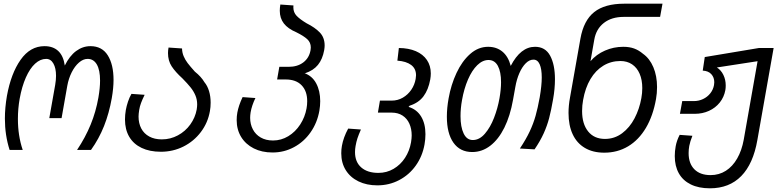

<svg xmlns="http://www.w3.org/2000/svg" viewBox="-20 -810 4240 1040"><path d="M6.5 -167.5Q6.5 -226.5 17.5 -290.5Q39.5 -412 91.5 -486Q143.5 -560 221 -560Q267.5 -560 295.5 -533.8Q323.5 -507.5 331 -455Q356.5 -507 392.2 -533.5Q428 -560 470 -560Q532.5 -560 563.8 -510.2Q595 -460.5 595 -377Q595 -333 585.5 -278.5Q571 -196.5 543.5 -127.2Q516 -58 473 2H397.5Q442.5 -65.5 471 -135Q499.5 -204.5 513 -281.5Q522 -334 522 -373.5Q522 -430.5 504.5 -460.8Q487 -491 454.5 -491Q430.5 -491 407.8 -471.2Q385 -451.5 368.2 -418Q351.5 -384.5 344.5 -345.5L313.5 -170H247L279 -350.5Q283.5 -377 283.5 -399.5Q283.5 -441 269.2 -466Q255 -491 230 -491Q198.5 -491 170.2 -465.2Q142 -439.5 120.2 -390.5Q98.5 -341.5 86.5 -275Q77 -221.5 77 -166Q77 -74.5 103 2H32Q6.5 -77.5 6.5 -167.5Z M657 -163Q657 -187 661.5 -214Q665.5 -236 673.2 -259.2Q681 -282.5 692 -301.5L763.5 -296.5Q751 -271 744 -252.2Q737 -233.5 734 -214.5Q730.5 -192.5 730.5 -178.5Q730.5 -142 745.2 -114Q760 -86 788.5 -70.5Q817 -55 856.5 -55Q903 -55 943.5 -76.8Q984 -98.5 1010.8 -135.8Q1037.5 -173 1045.5 -217Q1048 -233 1048 -244.5Q1048 -271 1038.2 -293.8Q1028.5 -316.5 1012.2 -336.8Q996 -357 968 -385.5Q930 -420 910 -450.5Q890 -481 890 -522.5Q890 -537 893 -552.5L966 -547.5Q966.5 -525 974.8 -505.5Q983 -486 996.5 -468.2Q1010 -450.5 1035.5 -422Q1070 -394.5 1087.5 -364.5Q1103.5 -345.5 1112.2 -316.8Q1121 -288 1121 -254Q1121 -229.5 1117 -208Q1106 -145 1068 -94.8Q1030 -44.5 973.5 -16.2Q917 12 851.5 12Q790.5 12 746.8 -9Q703 -30 680 -69.2Q657 -108.5 657 -163Z M1262 -159.5Q1262 -180.5 1265.5 -200Q1272.5 -238.5 1294 -284L1363.5 -279Q1344 -239 1337.5 -201.5Q1335 -185 1335 -172Q1335 -137 1349.8 -109Q1364.5 -81 1392.5 -65Q1420.5 -49 1459 -49Q1503 -49 1541.5 -72.2Q1580 -95.5 1606 -135.5Q1632 -175.5 1640.5 -223Q1644 -242 1644 -262Q1644 -316.5 1613.8 -348Q1583.5 -379.5 1528 -379.5H1481L1493 -448H1543Q1591.5 -448 1623 -472Q1654.5 -496 1662 -537.5Q1663.5 -546 1663.5 -552.5Q1663.5 -580 1644.2 -597.8Q1625 -615.5 1585.5 -635Q1539.5 -654.5 1517.5 -683Q1495.5 -711.5 1495.5 -752Q1495.5 -767.5 1498.5 -785.5L1569.5 -780.5Q1569 -777 1569 -770Q1569 -743 1586.5 -724.5Q1604 -706 1640.5 -684Q1686.5 -661 1712.5 -633.8Q1738.5 -606.5 1738.5 -563.5Q1738.5 -553 1736 -538Q1727 -489 1702.2 -458.5Q1677.5 -428 1632 -413L1628 -414Q1670.5 -399.5 1692.5 -358.8Q1714.5 -318 1714.5 -262Q1714.5 -237 1710 -210.5Q1698.5 -145 1662.2 -93.2Q1626 -41.5 1572.2 -12.8Q1518.5 16 1456.5 16Q1398.5 16 1354.5 -6.2Q1310.5 -28.5 1286.2 -68.2Q1262 -108 1262 -159.5Z M1828.5 20.5Q1828.5 -0.5 1832 -20Q1840 -65.5 1866 -113.5L1935 -108.5Q1922.5 -80 1916.2 -61Q1910 -42 1906 -19Q1903 -2 1903 14Q1903 67.5 1936.8 97Q1970.5 126.5 2029.5 126.5Q2074.5 126.5 2112 104.5Q2149.5 82.5 2174 44.8Q2198.5 7 2206.5 -39.5Q2210 -61.5 2210 -76.5Q2210 -112 2197.5 -140Q2185 -168 2160.5 -184Q2136 -200 2101.5 -200H2027L2038 -265H2101.5Q2134.5 -265 2162 -281Q2189.5 -297 2207.8 -323.8Q2226 -350.5 2231.5 -382.5Q2233.5 -396.5 2233.5 -402Q2233.5 -438.5 2207 -458.2Q2180.5 -478 2132.5 -481.5L2140.5 -550Q2193.5 -549.5 2232.5 -532.8Q2271.5 -516 2292.5 -485Q2313.5 -454 2313.5 -412Q2313.5 -397 2310.5 -379.5Q2300.5 -324 2274 -288.5Q2247.5 -253 2199 -237.5L2193 -231Q2237.5 -217.5 2261 -179Q2284.5 -140.5 2284.5 -83Q2284.5 -55.5 2279.5 -27.5Q2268 36.5 2232.2 86.8Q2196.5 137 2142.2 165.5Q2088 194 2024 194Q1966 194 1921.8 172.5Q1877.5 151 1853 111.8Q1828.5 72.5 1828.5 20.5Z M2400.5 -178Q2400.5 -225 2410 -277.5Q2423 -351 2452.8 -414.8Q2482.5 -478.5 2526.5 -517.5Q2570.5 -556.5 2624 -556.5Q2669.5 -556.5 2701.2 -530.5Q2733 -504.5 2746.5 -453Q2800 -556.5 2878 -556.5Q2934 -556.5 2960 -508.2Q2986 -460 2986 -381Q2986 -329 2976 -273Q2965.5 -212 2954.5 -170.2Q2943.5 -128.5 2925 -87.5Q2906.5 -46.5 2875.5 -1L2796 -5.5Q2829 -55 2849 -97.5Q2869 -140 2881 -182.5Q2893 -225 2903.5 -283Q2914.5 -347.5 2914.5 -390.5Q2914.5 -436.5 2903.2 -461.8Q2892 -487 2869.5 -487Q2847.5 -487 2827.8 -467.2Q2808 -447.5 2793.2 -413.8Q2778.5 -380 2771.5 -339.5L2759 -270Q2743.5 -182 2711.8 -118.2Q2680 -54.5 2635.5 -20.5Q2591 13.5 2538 13.5Q2472 13.5 2436.2 -37Q2400.5 -87.5 2400.5 -178ZM2685.5 -277.5Q2694 -326 2694 -364.5Q2694 -421 2676.8 -453Q2659.5 -485 2626 -485Q2594 -485 2565.2 -457Q2536.5 -429 2515 -379.5Q2493.5 -330 2482.5 -267.5Q2474.5 -223 2474.5 -181Q2474.5 -122 2491.5 -86.8Q2508.5 -51.5 2541 -51.5Q2577 -51.5 2606.5 -85.8Q2636 -120 2656 -171.8Q2676 -223.5 2685.5 -277.5Z M3059.5 -198Q3059.5 -238.5 3067.5 -281.5L3124 -601Q3141.5 -699 3198.5 -744.5Q3255.5 -790 3361.5 -790H3568.5L3555.5 -718.5H3358.5Q3293 -718.5 3251 -685.8Q3209 -653 3199 -595L3178.5 -478.5Q3210 -515.5 3257 -536Q3304 -556.5 3356 -556.5Q3389 -556.5 3414.2 -547.5Q3439.5 -538.5 3462.5 -519Q3499 -493.5 3519 -446Q3539 -398.5 3539 -338.5Q3539 -304.5 3533.5 -274Q3517.5 -183 3478.8 -117.5Q3440 -52 3382.5 -17.5Q3325 17 3253 17Q3191.5 17 3148 -8.8Q3104.5 -34.5 3082 -82.8Q3059.5 -131 3059.5 -198ZM3454 -278.5Q3459 -305.5 3459 -333Q3459 -377 3444.8 -410.2Q3430.5 -443.5 3403.8 -461.5Q3377 -479.5 3340.5 -479.5Q3289.5 -479.5 3248 -454.2Q3206.5 -429 3178.2 -381.5Q3150 -334 3138.5 -268.5Q3133 -239 3133 -208.5Q3133 -138.5 3165.8 -98Q3198.5 -57.5 3257 -57.5Q3308.5 -57.5 3349.8 -88.2Q3391 -119 3417.2 -169.2Q3443.5 -219.5 3454 -278.5Z M3635 35.5Q3635 9 3640 -18Q3645.5 -48.5 3661.5 -79.5L3730.5 -74.5Q3718 -43.5 3713.5 -19.5Q3710 0 3710 19.5Q3710 75.5 3741.2 107Q3772.5 138.5 3829 138.5Q3875 138.5 3911.8 115Q3948.5 91.5 3973.2 48.2Q3998 5 4008.5 -53L4083.5 -478.5L3863 -444.5Q3885.5 -430.5 3898.2 -404.5Q3911 -378.5 3911 -347Q3911 -333.5 3909 -322Q3902 -284 3878.8 -254.8Q3855.5 -225.5 3820.2 -209.5Q3785 -193.5 3743.5 -193.5H3663L3675.5 -262.5H3739Q3765 -262.5 3788.2 -273.5Q3811.5 -284.5 3827.2 -304.2Q3843 -324 3847.5 -349Q3849 -356.5 3849 -364.5Q3849 -390.5 3833 -408.2Q3817 -426 3786.5 -427.5L3797.5 -501L4091 -550H4170.5L4082.5 -52Q4060 77.5 3995 143.8Q3930 210 3825.5 210Q3764.5 210 3721.8 189Q3679 168 3657 128.8Q3635 89.5 3635 35.5Z"/></svg>

Font: JuliaMono Light
Style: Italic
Weight: 300
Italic angle: -9°
Monospace: yes
Designer: cormullion
Foundry: corm
Version: Version 0.054; ttfautohint (v1.8.4)